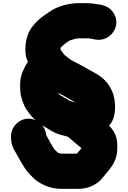

<svg xmlns="http://www.w3.org/2000/svg" viewBox="-20 -835 814 1218"><path d="M672 -38C698.4 -67.2 710 -104.6 710 -161C710 -172.3 709 -183.7 707 -195L705 -210C694.7 -271.8 655.5 -323.3 613 -353C584.5 -373.7 546.8 -389.1 517 -409L495 -421C485 -426.3 475.3 -431.3 466 -436L442 -448C423.8 -457.1 408.2 -472.4 392 -484C383.4 -492.6 377 -501.5 370 -512C368.5 -514.2 365 -517.9 365 -521C365 -521.7 364.7 -522 364 -522V-529C364.7 -530.3 365 -531.7 365 -533C378.3 -546.3 383.6 -550.8 398 -562C407.1 -568.1 415.8 -572.9 424 -579C441.4 -584.8 457.9 -589.5 480 -592H541C553.1 -590.3 575.4 -586.7 585 -584C680 -567.1 755.5 -672.7 698.5 -755.5C678.2 -785.1 654.2 -796.4 620 -805C593.8 -808.3 563 -815 533 -815H470C398 -811.6 336.4 -790.7 292 -759C268.3 -742.4 242.5 -725.9 222 -707C195.7 -680.7 166.1 -647.9 155 -609C146.6 -585.6 141 -558.4 141 -528V-514C141 -488.7 147.8 -462 157 -442C143.7 -426 133.2 -401.3 124 -381C110.5 -350 105.6 -316 108 -273C108 -238.2 116 -214.1 125 -187L137 -159C148.1 -136.9 174.3 -102.7 192 -85L204 -73C190 -79 175.3 -82 160 -82C100 -82 50 -30.3 50 30V37C50 75.7 61.3 104.5 78 130C82.9 139.7 87.3 144.1 92 155C97.3 165 103 175 109 185C125.9 213.1 143.9 245.9 166 268L182 284C195.3 298.7 208 309.7 220 317C258.4 341.7 306.5 363 368 363H475C533.9 363 579.7 341.9 612 313C626.4 299.5 635.6 286.3 649 271C683.9 229.7 724 182.9 724 109V85C724 30.8 701.4 -8.6 672 -38ZM346 -247 366 -237C372 -234.3 378 -231.3 384 -228C405 -214.6 426.2 -202.4 449 -191C453 -189.7 456.3 -188 459 -186H455C446.4 -188.5 429.8 -192.2 421 -196C399.9 -207.5 381.9 -221.1 360 -232V-233C354 -237.8 350.7 -240.7 346 -247ZM467 140H368L366 139C357.4 139 351.8 135.4 345 132L325 112C324.3 110.7 323.7 109.7 323 109L315 97C311 89 306 80.3 300 71C290.8 54.4 282.6 36.5 273 22C271 -1.3 262.7 -22 248 -40C253.3 -36.7 259 -33.3 265 -30C290.5 -14.7 318.4 5.2 349 15C367.6 21.7 394.7 26.9 413 33C414.3 34.3 415.3 35.7 416 37C434.1 53.8 459.4 73 478 89L496 104C496.7 104 497 104.3 497 105C489.2 115.4 475.9 129.8 467 140Z"/></svg>

Font: Smoothie
Style: Blk
Weight: 900
Foundry: Cannot Into Space Fonts
Version: Version 0.8